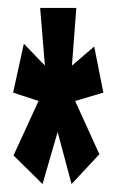

<svg xmlns="http://www.w3.org/2000/svg" viewBox="-20 -566 290 483"><path d="M87 -103 14 -175 77 -312 13 -333 40 -456 93 -401 81 -546H172L161 -401L217 -449L240 -333L169 -312L230 -178L160 -103L125 -234Z"/></svg>

Font: Inconsolata UltraCondensed Black
Style: Regular
Weight: 900
Width: 1
Monospace: yes
Designer: Raph Levien, Cyreal, Brenton Simpson
Foundry: Raph Levien, Cyreal, Google
Version: Version 3.001; ttfautohint (v1.8.2.53-6de2)